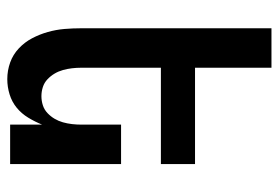

<svg xmlns="http://www.w3.org/2000/svg" viewBox="-142 -634 783 540"><g transform="rotate(90 250.0 -363.5)"><path d="M202 8Q178 8 155.5 0Q133 -8 115.5 -24.5Q98 -41 87 -62Q76 -83 69.5 -106Q63 -129 61 -152.5Q59 -176 59 -200V-735H170V-520H441V-424H170V-200Q170 -187 171.5 -174Q173 -161 176.5 -148.5Q180 -136 186.5 -125Q193 -114 202.5 -105Q212 -96 224.5 -92Q237 -88 250 -88Q263 -88 275.5 -92Q288 -96 297.5 -105Q307 -114 313.5 -125Q320 -136 323.5 -148.5Q327 -161 328.5 -174Q330 -187 330 -200V-312H441V0H330V-90Q322 -70 310.5 -51Q299 -32 282.5 -18.5Q266 -5 245 1.5Q224 8 202 8Z"/></g></svg>

Font: Iosevka Fixed
Style: Bold
Weight: 700
Monospace: yes
Designer: Belleve Invis
Foundry: Belleve Invis
Version: Version 32.3.0